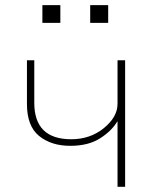

<svg xmlns="http://www.w3.org/2000/svg" viewBox="-20 -721 596 741"><path d="M143.6 -632.8V-701.2H212.9V-632.8ZM328.1 -632.8V-701.2H397.5V-632.8ZM84 -319.3V-488.3H112.3V-324.2Q112.3 -183.6 254.9 -183.6Q328.1 -183.6 380.9 -226.6Q433.6 -269.5 433.6 -320.3V-488.3H462.9V0H433.6V-252H432.6Q410.2 -214.8 365.2 -186.5Q320.3 -158.2 251 -158.2Q177.7 -158.2 130.9 -196.3Q84 -234.4 84 -319.3Z"/></svg>

Font: Gothic A1 Thin
Style: Regular
Weight: 250
Designer: HanYang I&C Co.,Ltd.
Foundry: HanYang I&C Co.,Ltd.
Version: Version 2.50